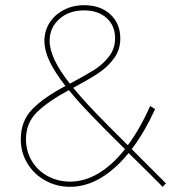

<svg xmlns="http://www.w3.org/2000/svg" viewBox="-20 -719 666 739"><path d="M619 -13 606 0Q558 -49 475 -130Q424 -67 367 -33.5Q310 0 250 0Q198 0 154.5 -24Q111 -48 85.5 -90Q60 -132 60 -183Q60 -254 105 -299.5Q150 -345 232 -388Q192 -439 171.5 -481.5Q151 -524 151 -562Q151 -600 170.5 -631Q190 -662 225 -680.5Q260 -699 304 -699Q367 -699 405 -663.5Q443 -628 443 -571Q443 -527 418.5 -494Q394 -461 359.5 -438Q325 -415 262 -381Q297 -338 345 -288Q393 -238 472 -160Q520 -225 558 -311L577 -299Q535 -208 487 -145ZM249 -397Q309 -429 342.5 -450Q376 -471 399.5 -501.5Q423 -532 423 -572Q423 -620 390.5 -649.5Q358 -679 304 -679Q245 -679 208 -645.5Q171 -612 171 -562Q171 -495 249 -397ZM461 -145Q380 -225 330.5 -276.5Q281 -328 245 -372Q165 -329 122.5 -287.5Q80 -246 80 -183Q80 -137 102.5 -99.5Q125 -62 164 -41Q203 -20 250 -20Q306 -20 359.5 -52Q413 -84 461 -145Z"/></svg>

Font: Gontserrat Thin
Style: Regular
Weight: 250
Designer: Julieta Ulanovsky
Foundry: Julieta Ulanovsky
Version: Version 6.001